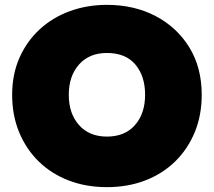

<svg xmlns="http://www.w3.org/2000/svg" viewBox="-20 -740 880 790"><path d="M30 -350Q30 -434 60 -502Q90 -570 143 -619Q196 -668 267 -694Q338 -720 420 -720Q532 -720 620 -674Q708 -628 759 -545Q810 -462 810 -350Q810 -266 781.5 -196.5Q753 -127 701 -76Q649 -25 577.5 2.5Q506 30 420 30Q334 30 262.5 2.5Q191 -25 139 -76Q87 -127 58.5 -196.5Q30 -266 30 -350ZM263 -350Q263 -273 305 -225.5Q347 -178 420 -178Q494 -178 535.5 -225.5Q577 -273 577 -350Q577 -427 537 -474.5Q497 -522 420 -522Q347 -522 305 -474.5Q263 -427 263 -350Z"/></svg>

Font: Jost* Black
Style: Regular
Weight: 900
Version: Version 3.7